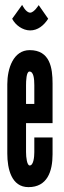

<svg xmlns="http://www.w3.org/2000/svg" viewBox="-20 -761 263 789"><path d="M139 -740C139 -740 120 -709 104 -709C86 -709 71 -741 71 -741L30 -684C43 -658 73 -636 104 -636C135 -636 160 -656 178 -684ZM121 -196V-136C121 -117 118 -81 102 -81C91 -81 87 -114 87 -136V-255H196V-418C196 -481 186 -555 102 -555C35 -555 10 -480 10 -415V-130C10 -67 27 8 97 8C174 8 196 -56 196 -127V-196ZM87 -411C87 -427 88 -467 101 -467C118 -467 121 -438 121 -411V-334H87Z"/></svg>

Font: League Gothic Condensed
Style: Regular
Weight: 400
Width: 3
Designer: Tyler Finck
Foundry: The League of Moveable Type
Version: Version 1.001;PS 001.001;hotconv 1.0.56;makeotf.lib2.0.21325